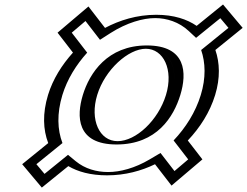

<svg xmlns="http://www.w3.org/2000/svg" viewBox="-20 -842 1118 869"><path d="M395 -412.2C426.9 -516.7 516.7 -621.3 640 -621.3C764.1 -621.3 788.2 -516.7 756.2 -412.2C724.3 -307.6 639.6 -203.1 512.1 -203.1C385.5 -203.1 363.8 -310.2 395 -412.2ZM874.6 -121.1 807.9 -207.4C862.7 -265.3 905.4 -335.5 928.8 -412.2C952 -488.1 951.5 -557.5 931.8 -614.9L1057.1 -716.4L985.9 -801.1L871.8 -708.6C826.9 -750.7 763.5 -775.1 687 -775.1C605.7 -775.1 521.6 -747.1 446.8 -699.3L376.4 -790.5L262 -693.5L332.4 -602.4C282.8 -547.5 244 -482.6 222.4 -412.2C197.3 -330 198 -255.2 221.1 -195.1L101.6 -98.2L172.8 -13.6L285.6 -105.1C329.5 -69 390 -48.4 464.8 -48.4C543.1 -48.4 621.2 -72.4 691 -113.8L760.2 -24.1ZM380 -412.2C347.5 -305.9 369.6 -188.1 507.5 -188.1C646.2 -188.1 738 -303.5 771.2 -412.2C804.5 -521.1 779.8 -636.3 644.5 -636.3C510.3 -636.3 413.3 -521.2 380 -412.2ZM853.4 -120 765.7 -45.7 698.1 -133.1 686 -125.9C619.2 -86.4 544.6 -63.4 469.4 -63.4C397.4 -63.4 339.6 -83.2 297.7 -117.6L289.2 -124.6L178 -34.4L123.5 -99.4L239.9 -193.8L236.1 -203.7C213.9 -261.1 213.2 -332.9 237.4 -412.2C258.1 -479.9 295.4 -542.1 342.9 -594.7L352.3 -605.1L283.2 -694.6L370.9 -769L440 -679.5L452.5 -687.5C524.2 -733.3 604.6 -760.1 682.4 -760.1C755.7 -760.1 816.3 -736.8 859.3 -696.5L867.7 -688.6L980.7 -780.2L1035.2 -715.3L913.4 -616.6L916.8 -606.8C935.6 -551.8 936.1 -485.2 913.8 -412.2C891.2 -338.3 850.2 -270.9 797.8 -215.5L787.8 -204.9ZM380 -412.2C413.3 -521.2 510.3 -636.3 644.5 -636.3C779.8 -636.3 804.5 -521.1 771.2 -412.2C738 -303.5 646.2 -188.1 507.5 -188.1C369.6 -188.1 347.5 -305.9 380 -412.2ZM853.4 -120 787.8 -204.9 797.8 -215.5C850.2 -270.9 891.2 -338.3 913.8 -412.2C936.1 -485.2 935.6 -551.8 916.8 -606.8L913.4 -616.6L1035.2 -715.3L980.7 -780.2L867.7 -688.6L859.3 -696.5C816.3 -736.8 755.7 -760.1 682.4 -760.1C604.6 -760.1 524.2 -733.3 452.5 -687.5L440 -679.5L370.9 -769L283.2 -694.6L352.3 -605.1L342.9 -594.7C295.4 -542.1 258.1 -479.9 237.4 -412.2C213.2 -332.9 213.9 -261.1 236.1 -203.7L239.9 -193.8L123.5 -99.4L178 -34.4L289.2 -124.6L297.7 -117.6C339.6 -83.2 397.4 -63.4 469.4 -63.4C544.6 -63.4 619.2 -86.4 686 -125.9L698.1 -133.1L765.7 -45.7ZM395 -412.2C363.8 -310.2 385.5 -203.1 512.1 -203.1C639.5 -203.1 724.3 -307.6 756.2 -412.2C788.2 -516.7 764 -621.3 640 -621.3C516.8 -621.3 426.9 -516.7 395 -412.2ZM874.6 -121.1 760.2 -24.1 691 -113.8C621.2 -72.4 543.1 -48.4 464.8 -48.4C390 -48.4 329.5 -69 285.6 -105.1L172.8 -13.6L101.6 -98.2L221.1 -195.1C198 -255.2 197.3 -330 222.4 -412.2C244 -482.6 282.8 -547.5 332.4 -602.4L262 -693.5L376.4 -790.5L446.8 -699.3C521.6 -747.1 605.7 -775.1 687 -775.1C763.5 -775.1 826.9 -750.7 871.8 -708.6L985.9 -801.1L1057.1 -716.4L931.8 -614.9C951.5 -557.5 952 -488 928.8 -412.2C905.4 -335.5 862.7 -265.3 807.9 -207.4ZM355 -412.2C325.7 -316.3 325.4 -188.1 507.5 -188.1C690.2 -188.1 766.1 -313.8 796.2 -412.2C826.4 -510.7 824 -636.3 644.5 -636.3C466 -636.3 385.1 -510.8 355 -412.2ZM262.4 -412.2C284.5 -484.2 325.1 -549 374.6 -603.7L304.7 -694.1L366.9 -746.9L432.5 -661.9L481 -692.9C554.1 -739.5 627.6 -760.1 682.4 -760.1C734.3 -760.1 790.7 -742.5 834.2 -701.7L867.4 -670.7L977.2 -759.7L1014 -715.9L890.4 -615.7C910 -558.6 912.5 -489.6 888.8 -412.2C864.8 -333.7 820.3 -263.9 765.7 -206.3L831.8 -120.6L769.7 -67.8L706.5 -149.6L657.6 -120.7C590.3 -80.8 523.7 -63.4 469.4 -63.4C416.3 -63.4 364.3 -78.2 322.6 -112.5L287.8 -141.2L181.5 -55L144.7 -98.8L262.7 -194.5C239.7 -254.2 236.8 -328.2 262.4 -412.2ZM420 -412.2C455.2 -527.2 561.1 -621.3 640 -621.3C719.7 -621.3 766.4 -527.1 731.2 -412.2C696.1 -297.3 595.4 -203.1 512.1 -203.1C429.8 -203.1 385.6 -299.8 420 -412.2ZM953.8 -412.2C977.4 -489.5 974.6 -558.1 954.8 -615.8L1078.3 -715.9L989.4 -821.7L870.1 -724.9C827 -754.6 767.1 -775.1 687 -775.1C599.2 -775.1 520.8 -750.3 455.3 -715.6L380.3 -812.7L240.5 -694.1L310.2 -603.9C260.3 -548.6 219.5 -484.2 197.4 -412.2C171.8 -328.3 175 -254.9 198.3 -194.4L80.4 -98.8L169.3 7L289.2 -90.2C331.7 -65 389.7 -48.4 464.8 -48.4C546.9 -48.4 620.6 -69.1 681.6 -98.7L756.3 -2L896.1 -120.6L830 -206.1C885.2 -264.4 929.8 -333.7 953.8 -412.2Z"/></svg>

Font: Hussar Outliner
Style: Obl
Weight: 700
Foundry: Cannot Into Space Fonts
Version: Version 0.92